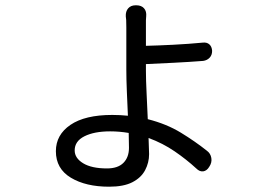

<svg xmlns="http://www.w3.org/2000/svg" viewBox="-20 -641 1040 725"><path d="M466 -139Q431 -145 396 -145Q336 -145 299 -126.5Q262 -108 262 -73Q262 -44 294 -24.5Q326 -5 384 -5Q425 -5 446 -26Q467 -47 467 -83ZM495 -621Q514 -621 524 -609.5Q534 -598 532 -579Q531 -569 531 -564Q531 -559 531 -539V-468Q575 -469 634 -472Q693 -475 745 -480Q761 -482 770.5 -473.5Q780 -465 781 -449Q781 -433 771.5 -423Q762 -413 747 -411Q696 -407 636 -404Q576 -401 531 -399V-374Q531 -339 533.5 -289.5Q536 -240 538 -191Q609 -173 663 -140Q717 -107 761 -72Q775 -62 778 -44.5Q781 -27 770 -11Q761 4 747.5 6Q734 8 721 -5Q684 -39 639.5 -69.5Q595 -100 541 -120L543 -59Q543 -27 528 1.5Q513 30 480 47Q447 64 392 64Q304 64 247.5 30Q191 -4 191 -70Q191 -132 246 -169.5Q301 -207 404 -207Q434 -207 463 -204Q461 -249 459 -295.5Q457 -342 457 -379Q457 -400 457 -430.5Q457 -461 457 -491Q457 -521 457 -538Q457 -561 456.5 -565Q456 -569 455 -579Q454 -598 464 -609.5Q474 -621 492 -621Z"/></svg>

Font: Chiron GoRound TC
Style: Regular
Weight: 400
Designer: Ryoko NISHIZUKA 西塚涼子 (kana, bopomofo & ideographs); Paul D. Hunt (Latin, Greek & Cyrillic); Sandoll Communications 산돌커뮤니
Foundry: Adobe
Version: Version 1.000;hotconv 1.1.1;makeotfexe 2.6.0